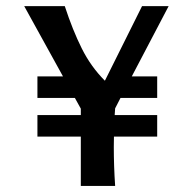

<svg xmlns="http://www.w3.org/2000/svg" viewBox="-20 -611 574 631"><path d="M446.8 -590.8H534.2L413.1 -359.9H496.6V-289.1H376L358.4 -254.9L356.9 -232.9H496.6V-162.1H354.5L354 -128.4Q354 -64.5 358.4 0H245.6V-162.1H103V-232.9H245.6V-253.9L226.1 -289.1H103V-359.9H187L59.6 -590.8H192.9Q218.8 -511.7 248.8 -451.7Q278.8 -391.6 324.7 -345.7Z"/></svg>

Font: Rachana
Style: Bold
Weight: 700
Designer: Hussain KH
Foundry: Hussain KH, Rajeesh K Nambiar, Santhosh Thottingal, Swathanthra Malayalam Computing (http://smc.org.in)
Version: Version 7.0.0+20221109